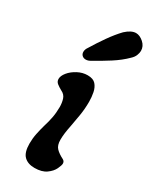

<svg xmlns="http://www.w3.org/2000/svg" viewBox="-174 -691 602 749"><g transform="rotate(30 127.5 -317.0)"><path d="M85 -456Q75 -456 68.5 -462Q62 -468 62 -478Q62 -489 70 -500Q90 -533 112.5 -565Q135 -597 158 -621Q183 -644 204 -644Q221 -644 238 -629Q255 -614 255 -593Q255 -584 250.5 -572.5Q246 -561 235 -551Q210 -526 175.5 -504Q141 -482 105 -462Q95 -456 85 -456ZM123 10Q93 10 76 -6.5Q59 -23 59 -63Q59 -86 63.5 -108Q68 -130 74 -151Q81 -173 85.5 -196Q90 -219 90 -245Q90 -263 85 -279.5Q80 -296 63 -304Q50 -311 40.5 -318.5Q31 -326 31 -338Q31 -352 44 -368Q57 -384 78.5 -395.5Q100 -407 123 -407Q148 -407 159.5 -394Q171 -381 175 -361Q179 -341 179 -320Q179 -288 174 -257.5Q169 -227 164 -201Q160 -182 158 -166Q156 -150 156 -136Q156 -111 168 -98.5Q180 -86 202 -75Q211 -70 211 -60Q211 -52 203 -35Q195 -18 175.5 -4Q156 10 123 10Z"/></g></svg>

Font: Akaya Telivigala
Style: Regular
Weight: 400
Designer: Vaishnavi Murthy Yerkadithaya, Juan Luis Blanco Aristondo
Version: Version 1.002; ttfautohint (v1.8.3)